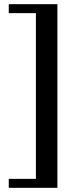

<svg xmlns="http://www.w3.org/2000/svg" viewBox="-20 -700 365 920"><path d="M22 200V157H152V-637H22V-680H255V200Z"/></svg>

Font: El Messiri SemiBold
Style: Regular
Weight: 600
Designer: Mohamed Gaber
Foundry: Kief Type Foundry
Version: Version 2.020; ttfautohint (v1.8.3)